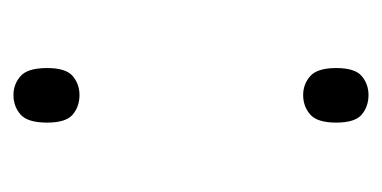

<svg xmlns="http://www.w3.org/2000/svg" viewBox="-161 -400 567 285"><g transform="rotate(90 122.5 -257.5)"><path d="M121 -424Q105 -424 93 -434.5Q81 -445 81 -473Q81 -501 93 -511Q105 -521 121 -521Q138 -521 150 -511Q162 -501 162 -473Q162 -445 150 -434.5Q138 -424 121 -424ZM121 6Q105 6 93 -4.5Q81 -15 81 -44Q81 -72 93 -82Q105 -92 121 -92Q138 -92 150 -82Q162 -72 162 -44Q162 -15 150 -4.5Q138 6 121 6Z"/></g></svg>

Font: Noto Serif Tibetan ExtraLight
Style: Regular
Weight: 200
Designer: Monotype Design Team
Foundry: Monotype Imaging Inc.
Version: Version 2.103; ttfautohint (v1.8.4.7-5d5b)